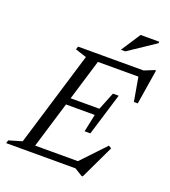

<svg xmlns="http://www.w3.org/2000/svg" viewBox="-174 -972 988 1116"><g transform="rotate(20 320.0 -414.0)"><path d="M247.5 -628.5 178 -651 184 -670H336L133 0H-17L-11 -19L70 -43ZM571.5 -635.5 592 -626H275L289.5 -670H589.5L650 -694.5H657.5L623 -478.5H599ZM460 29.5 412 0H84.5L99 -44H441L401.5 -34L549.5 -190.5L567 -180L467.5 29.5ZM423.5 -220.5H388L411 -330H185.5L198.5 -373H424L468 -482.5H503.5L463.5 -351.5ZM424 -738 502.5 -858H617.5V-849L451.5 -738Z"/></g></svg>

Font: Newsreader 18pt
Style: Italic
Weight: 400
Italic angle: -17°
Version: Version 1.003